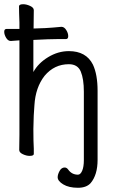

<svg xmlns="http://www.w3.org/2000/svg" viewBox="-24 -727 544 909"><path d="M438 -176V30Q438 101 405 140Q385 162 345 162Q302 162 275.5 146Q249 130 249 112Q249 99 258 82.5Q267 66 282 66Q292 66 299 76Q316 100 345 100Q357 100 365 81.5Q373 63 373 31V-176V-195V-293Q373 -353 358.5 -388Q344 -423 302 -423Q233 -423 187 -368Q144 -313 139 -229Q135 -187 134 -116Q134 -55 136 -23V2Q136 11 116 11Q101 11 84 3Q67 -5 67 -17L68 -88Q68 -408 68 -536Q53 -535 28 -533H27Q14 -533 5 -548Q-4 -563 -4 -576.5Q-4 -590 7 -590H68Q68 -617 68 -621Q67 -642 66.5 -664.5Q66 -687 66 -697Q66 -707 86 -707Q101 -707 118.5 -699Q136 -691 136 -679Q135 -637 135 -592L190 -594Q226 -596 266 -600H267Q280 -600 289.5 -585Q299 -570 299 -556Q299 -542 288 -542H249Q221 -542 201 -541L134 -538Q134 -466 134 -386Q157 -428 204 -456.5Q251 -485 302 -485Q384 -485 416 -421Q438 -374 438 -297V-195Z"/></svg>

Font: Moon Stars Kai T HW
Style: Regular
Weight: 400
Designer: GuiWonder
Version: Version 1.101